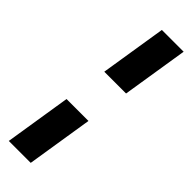

<svg xmlns="http://www.w3.org/2000/svg" viewBox="-294 -718 910 910"><g transform="rotate(45 161.0 -262.5)"><path d="M107 -372 160 -705H306L253 -372ZM19 180 72 -154H219L166 180Z"/></g></svg>

Font: Nunito Sans 9pt ExtraBold
Style: Italic
Weight: 800
Italic angle: -9°
Version: Version 3.101;gftools[0.9.27]